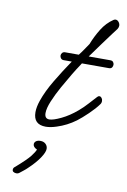

<svg xmlns="http://www.w3.org/2000/svg" viewBox="-84 -555 553 839"><g transform="rotate(10 192.5 -135.5)"><path d="M140 10Q85 10 85 -45Q85 -68 95 -97Q110 -141 140.5 -192Q171 -243 203 -290H167Q159 -290 154.5 -295.5Q150 -301 150 -308Q150 -314 154.5 -319.5Q159 -325 167 -325H228Q239 -339 248 -352.5Q257 -366 266 -379Q280 -415 300.5 -448Q321 -481 351 -501Q356 -504 360 -504Q368 -504 374 -496.5Q380 -489 380 -480Q380 -473 375 -465Q372 -461 356 -440Q340 -419 318 -388.5Q296 -358 272 -325H368Q377 -325 381 -319.5Q385 -314 385 -308Q385 -301 381 -295.5Q377 -290 368 -290H248L239 -276Q230 -263 212.5 -234Q195 -205 175.5 -170Q156 -135 142.5 -102.5Q129 -70 129 -49Q129 -24 150 -24Q167 -24 201.5 -40.5Q236 -57 270 -86Q290 -103 307 -122Q324 -141 339 -157Q343 -162 349 -162Q354 -162 358.5 -156.5Q363 -151 363 -143Q363 -134 358 -128Q343 -107 316.5 -81.5Q290 -56 270 -41Q232 -13 188 1Q161 10 140 10ZM49 233Q41 233 34 228Q31 225 31 220Q31 211 39 206Q86 165 101 145.5Q116 126 120 115Q102 107 102 94Q102 86 109 80.5Q116 75 129 75Q143 75 152 83.5Q161 92 161 105Q161 120 143.5 146Q126 172 95 201Q88 208 79 215Q70 222 60 230Q54 233 49 233Z"/></g></svg>

Font: Meow Script
Style: Regular
Weight: 400
Designer: Robert E. Leuschke
Foundry: Robert E. Leuschke
Version: Version 1.010; ttfautohint (v1.8.3)